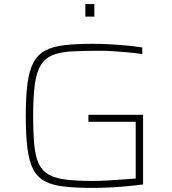

<svg xmlns="http://www.w3.org/2000/svg" viewBox="-20 -910 840 938"><path d="M434 8Q351 8 293.5 1.5Q236 -5 199 -24.5Q162 -44 142 -83Q122 -122 114 -185.5Q106 -249 106 -344Q106 -440 114.5 -503.5Q123 -567 144 -605.5Q165 -644 202 -663.5Q239 -683 296 -689.5Q353 -696 434 -696Q474 -696 518.5 -693.5Q563 -691 604.5 -687Q646 -683 675 -678V-646Q641 -651 602.5 -654.5Q564 -658 529 -660Q494 -662 469 -662Q389 -662 332.5 -659Q276 -656 239 -641.5Q202 -627 180.5 -593.5Q159 -560 150.5 -500Q142 -440 142 -344Q142 -259 147.5 -202Q153 -145 169.5 -110Q186 -75 218 -57Q250 -39 302.5 -32.5Q355 -26 433 -26Q460 -26 499 -28Q538 -30 577 -33Q616 -36 643 -38V-315H412V-349H679V-9Q642 -4 598 0Q554 4 511.5 6Q469 8 434 8ZM397 -829V-890H441V-829Z"/></svg>

Font: Saira Expanded Thin
Style: Regular
Weight: 250
Width: 7
Designer: Hector Gatti with collaboration of the Omnibus-Type team
Foundry: Omnibus-Type
Version: Version 1.101